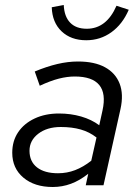

<svg xmlns="http://www.w3.org/2000/svg" viewBox="-20 -741 556 768"><path d="M191 7Q118 7 73.5 -30.5Q29 -68 29 -130Q29 -177 52.5 -212Q76 -247 118.5 -267Q161 -287 216 -287Q263 -287 304.5 -275Q346 -263 377 -240L390 -299Q405 -367 377 -401Q349 -435 279 -435Q249 -435 215.5 -426.5Q182 -418 139 -398L119 -455Q167 -475 209.5 -485Q252 -495 292 -495Q358 -495 400 -472Q442 -449 458.5 -406.5Q475 -364 462 -305L394 0H323L333 -46Q299 -19 264 -6Q229 7 191 7ZM212 -48Q248 -48 280.5 -60.5Q313 -73 345 -98L366 -191Q338 -213 303 -223Q268 -233 223 -233Q168 -233 133 -206Q98 -179 98 -138Q98 -95 128 -71.5Q158 -48 212 -48ZM325 -580Q264 -580 226.5 -615.5Q189 -651 187 -712L235 -721Q237 -675 260.5 -650.5Q284 -626 327 -626Q406 -626 446 -718L495 -702Q470 -644 425.5 -612Q381 -580 325 -580Z"/></svg>

Font: Red Hat Text VF
Style: Italic
Weight: 300
Italic angle: -12°
Designer: Pentagram, MCKL
Foundry: Pentagram, MCKL
Version: Version 1.023